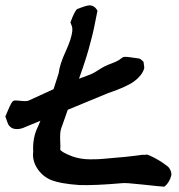

<svg xmlns="http://www.w3.org/2000/svg" viewBox="-20 -680 670 717"><path d="M75 -206Q59 -198 44 -198Q30 -198 22 -203.5Q14 -209 10.5 -216.5Q7 -224 0 -245Q1 -247 8.5 -265Q16 -283 21.5 -293Q27 -303 32 -304Q36 -306 56.5 -303.5Q77 -301 86 -304L180 -347L199 -406Q203 -440 225 -487.5Q247 -535 250 -564Q250 -572 250 -575Q250 -578 247 -586Q244 -594 243 -596Q258 -638 268 -646Q303 -660 314 -660Q333 -660 344 -640Q330 -565 319 -526Q305 -469 275 -386L315 -401Q329 -406 350 -420Q371 -434 394 -442Q405 -446 413.5 -450Q422 -454 425.5 -456.5Q429 -459 432 -461.5Q435 -464 437 -465Q442 -470 467 -466Q492 -462 496 -462Q504 -462 516 -449Q516 -448 517 -441.5Q518 -435 518.5 -430.5Q519 -426 518 -423Q510 -398 482 -377Q454 -356 383 -332L233 -270L212 -210Q206 -196 205 -181.5Q204 -167 205 -149Q206 -131 205 -121Q211 -111 250 -96Q281 -85 317 -85Q350 -85 367 -87Q458 -94 512 -102Q523 -101 526 -102.5Q529 -104 541.5 -98Q554 -92 557 -90.5Q560 -89 572 -82Q584 -75 585 -74Q587 -72 596 -66Q605 -60 608.5 -56.5Q612 -53 616 -45.5Q620 -38 620 -29V-26Q613 2 594 17H592Q583 17 515.5 9.5Q448 2 436 4Q334 13 276 11Q203 6 168 -9Q137 -23 118.5 -52Q100 -81 104 -114Q101 -167 123 -210L131 -229Z"/></svg>

Font: Excalifont
Style: Regular
Weight: 400
Designer: Your Own Font Foundry (Virgil); Ján Filípek / DizajnDesign (Excalifont, modifications)
Foundry: Your Own Font Foundry (Virgil); Ján Filípek / DizajnDesign (Excalifont, modifications)
Version: Version 1.000;Glyphs 3.2 (3227)